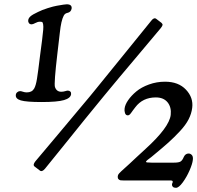

<svg xmlns="http://www.w3.org/2000/svg" viewBox="-20 -791 918 894"><path d="M166.5 -532.2 175.8 -603Q179.7 -636.2 181.2 -652.1Q182.6 -668 180.9 -677.5Q179.2 -687 176 -688.5Q172.9 -689.9 165 -689.9Q155.8 -689.9 144.5 -683.8Q133.3 -677.7 127.4 -677.7Q119.1 -677.7 114.7 -683.3Q110.4 -689 111.3 -696.3Q112.3 -706.5 122.1 -715.1Q131.8 -723.6 157.2 -735.4Q175.3 -744.6 202.4 -753.2Q229.5 -761.7 244.6 -764.2Q282.2 -771 290.5 -771Q315.9 -771 313.5 -751Q310.5 -734.4 293.9 -731Q281.7 -728.5 276.4 -717.3Q264.6 -694.8 258.8 -640.6L247.1 -540.5Q231 -403.3 235.8 -386.2Q243.2 -363.8 265.1 -363.8Q274.9 -363.8 283.2 -366.5Q291.5 -369.1 295.9 -369.1Q303.2 -369.1 307.6 -364.5Q312 -359.9 311 -352.1Q308.6 -334 278.1 -325Q247.6 -315.9 173.8 -315.9Q102.5 -315.9 76.9 -323.5Q51.3 -331.1 53.7 -349.1Q54.2 -356.4 60.3 -361.6Q66.4 -366.7 73.7 -366.7Q78.6 -366.7 86.9 -363.8Q95.2 -360.8 105 -360.8Q128.9 -360.8 139.2 -378.9Q147 -392.6 152.1 -423.6Q157.2 -454.6 166.5 -532.2ZM438.5 -313Q378.9 -240.7 297.4 -138.9Q215.8 -37.1 189.5 -5.4Q175.8 10.7 166 3.4L141.1 -15.6Q131.3 -22.9 144.5 -39.6Q162.6 -61.5 249 -163.8Q335.4 -266.1 398.9 -342.8L424.8 -374.5Q483.9 -446.3 570.8 -554.4Q657.7 -662.6 684.1 -694.3Q696.8 -710.9 707 -703.6L731.9 -684.6Q737.8 -679.2 736.8 -674.3Q735.8 -669.4 729 -660.6Q714.8 -643.1 621.6 -532.7Q528.3 -422.4 464.4 -344.7ZM575.2 -253.9Q565.4 -253.9 562 -264.6Q558.6 -275.4 560.1 -285.2Q562 -303.2 576.7 -324.5Q591.3 -345.7 614.7 -365.2Q638.2 -384.8 673.8 -397.7Q709.5 -410.6 748.5 -410.6Q811 -410.6 845.9 -373.5Q880.9 -336.4 875 -289.1Q871.6 -261.7 858.2 -235.4Q844.7 -209 817.9 -180.2Q791 -151.4 764.9 -127.9Q738.8 -104.5 693.8 -67.4Q689.5 -63.5 683.8 -59.1Q678.2 -54.7 674.3 -52Q670.4 -49.3 667 -46.4Q663.6 -43.5 661.6 -41.3Q659.7 -39.1 659.7 -37.6Q659.2 -35.6 665.5 -34.7Q671.9 -33.7 685.5 -33.7H790Q813 -33.7 821.3 -39.3Q829.6 -44.9 835.9 -60.5Q843.3 -76.2 858.4 -76.2Q866.7 -76.2 873.3 -69.1Q879.9 -62 877.9 -46.4Q876 -28.3 862.8 2.2Q849.6 32.7 831.1 58.1Q812.5 83.5 799.3 83.5Q789.6 83.5 784.9 78.9Q780.3 74.2 780.8 68.4Q780.8 64.9 782.7 61.3Q784.7 57.6 784.2 54.7Q784.2 49.3 774.4 49.3H557.1Q546.9 49.3 541.5 48.6Q536.1 47.9 531.7 43.2Q527.3 38.6 528.3 29.3Q528.8 22.9 534.7 16.4Q540.5 9.8 562.5 -9.8Q566.4 -13.2 568.4 -15.1Q574.2 -20 584.2 -29.5Q594.2 -39.1 615 -58.3Q635.7 -77.6 657.7 -97.7Q768.1 -198.2 774.9 -255.9Q778.8 -291.5 760.3 -314.5Q741.7 -337.4 705.6 -337.4Q644.5 -337.4 609.9 -291.5Q604.5 -284.7 599.1 -277.3Q593.8 -270 591.3 -266.4Q588.9 -262.7 585.9 -259.5Q583 -256.3 580.6 -255.1Q578.1 -253.9 575.2 -253.9Z"/></svg>

Font: Cooper* Medium
Style: Italic
Weight: 500
Italic angle: -7°
Designer: Owen Earl
Foundry: indestructible type*
Version: Version 0.001